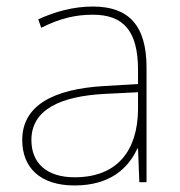

<svg xmlns="http://www.w3.org/2000/svg" viewBox="-20 -557 551 587"><path d="M264 -537C205 -537 150 -522 97 -498L106 -472C163 -501 211 -512 264 -512C357 -512 402 -463 402 -343V-300L299 -294C142 -285 48 -234 48 -129C48 -45 102 10 208 10C316 10 372 -42 400 -103H402L406 0H428V-350C428 -480 373 -537 264 -537ZM301 -270 402 -275V-220C400 -99 341 -15 208 -15C123 -15 76 -58 76 -129C76 -222 165 -263 301 -270Z"/></svg>

Font: Noto Sans Lao UI Thin
Style: Regular
Weight: 100
Designer: Monotype Design Team
Foundry: Monotype Imaging Inc.
Version: Version 2.000